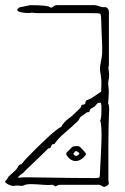

<svg xmlns="http://www.w3.org/2000/svg" viewBox="-22 -718 483 744"><path d="M333 -338 370 -363 371 -400Q371 -401 370.5 -409.5Q370 -418 368 -430Q364 -450 366 -461.5Q368 -473 372 -496Q375 -509 374 -538.5Q373 -568 371 -613Q370 -631 370 -643Q370 -655 368 -662Q367 -666 356 -666.5Q345 -667 334 -667H130Q125 -667 115.5 -667.5Q106 -668 101 -669Q96 -667 83.5 -667.5Q71 -668 60 -670.5Q49 -673 48 -675Q47 -677 45 -679Q43 -681 47 -684Q49 -686 51.5 -688Q54 -690 56 -690L95 -698Q162 -698 172 -690Q177 -686 183.5 -692Q190 -698 199 -698H343Q353 -698 361.5 -694Q370 -690 380 -690Q389 -692 394.5 -686Q400 -680 400 -673V-478Q400 -473 400 -467.5Q400 -462 398 -457L401 -429Q401 -416 398 -404Q397 -400 397 -394.5Q397 -389 398 -384Q400 -372 399.5 -356.5Q399 -341 398 -329.5Q397 -318 397 -317Q400 -312 400.5 -306Q401 -300 401 -294Q400 -272 399 -236Q398 -200 398 -159Q398 -118 398 -81Q398 -44 398 -20Q398 -16 399 -12.5Q400 -9 399 -5Q398 -1 389.5 3.5Q381 8 378 5Q373 2 367 -0.5Q361 -3 355 -2H213Q203 -2 198 2Q192 6 188.5 2Q185 -2 180 -2Q167 0 144.5 -2Q122 -4 100 -4.5Q78 -5 66 2Q65 3 53 1.5Q41 0 33 2Q29 4 18 0Q7 -4 1 -9Q-5 -14 1 -19Q7 -24 8 -29Q9 -32 17.5 -39.5Q26 -47 35.5 -56Q45 -65 47 -70Q50 -78 57 -80.5Q64 -83 68 -90Q69 -92 82.5 -106.5Q96 -121 116 -140.5Q136 -160 156.5 -179.5Q177 -199 193.5 -212Q210 -225 215 -226Q225 -245 242 -257Q259 -269 273 -284Q278 -289 283 -293.5Q288 -298 292 -303Q291 -312 300 -312.5Q309 -313 309 -320Q309 -329 318 -331.5Q327 -334 333 -338ZM350 -28Q360 -28 362.5 -30.5Q365 -33 365 -40Q365 -43 366 -62.5Q367 -82 368.5 -110Q370 -138 371 -167Q372 -196 371 -219Q370 -242 366 -251Q372 -258 371 -307Q371 -310 370.5 -312.5Q370 -315 369 -318Q369 -320 364.5 -320Q360 -320 358 -319Q354 -317 349.5 -310.5Q345 -304 334 -299Q326 -295 325.5 -288.5Q325 -282 315 -283Q311 -280 306 -276Q301 -272 295 -269Q289 -265 286.5 -259.5Q284 -254 280 -249Q249 -220 226.5 -201Q204 -182 188 -159Q181 -161 179 -156.5Q177 -152 174.5 -147.5Q172 -143 165 -143Q162 -140 148.5 -126.5Q135 -113 117.5 -96.5Q100 -80 86 -66.5Q72 -53 69 -49Q67 -48 58 -41Q49 -34 47 -30Q50 -29 58 -30Q66 -31 79 -31Q191 -29 258 -28.5Q325 -28 350 -28ZM271 -94Q251 -94 235 -118V-123Q235 -127 236 -127Q243 -134 248 -138.5Q253 -143 258 -149Q265 -152 275 -152Q285 -152 290 -147L304 -132Q311 -125 311 -121Q311 -117 302 -108Q287 -94 271 -94ZM273 -114Q278 -114 283 -119Q287 -123 284 -126L279 -130Q273 -134 269 -131Q267 -127 263 -125V-121Q267 -114 273 -114Z"/></svg>

Font: Sankofa Display
Style: Regular
Weight: 400
Designer: Batsirai Madzonga
Foundry: Batsirai Madzonga
Version: Version 1.000; ttfautohint (v1.8.4.7-5d5b)